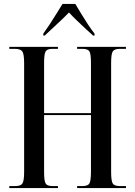

<svg xmlns="http://www.w3.org/2000/svg" viewBox="-20 -951 683 971"><path d="M27 0V-10H58Q85 -10 93.5 -23.5Q102 -37 102 -81V-632Q102 -677 93 -690.5Q84 -704 54 -704H27V-714H273V-704H245Q218 -704 210.5 -690.5Q203 -677 203 -634V-379H440V-633Q440 -677 432.5 -690.5Q425 -704 396 -704H370V-714H617V-704H586Q558 -704 550 -690.5Q542 -677 542 -633V-81Q542 -37 550 -23.5Q558 -10 586 -10H617V0H370V-10H397Q425 -10 432.5 -24Q440 -38 440 -84V-369H203V-81Q203 -37 210.5 -23.5Q218 -10 245 -10H273V0ZM199 -781Q213 -800 230.5 -826.5Q248 -853 265 -881Q282 -909 296 -931H361Q374 -909 391 -881Q408 -853 425.5 -826.5Q443 -800 458 -781V-771H451Q437 -783 414 -804.5Q391 -826 367 -849Q343 -872 329 -888Q300 -858 267 -828Q234 -798 206 -771H199Z"/></svg>

Font: Noto Serif Display ExtraCondensed Medium
Style: Regular
Weight: 500
Width: 2
Designer: Monotype Design Team
Foundry: Monotype Imaging Inc.
Version: Version 2.009